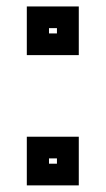

<svg xmlns="http://www.w3.org/2000/svg" viewBox="-20 -560 319 580"><path d="M61 -393.5V-540.5H218V-393.5ZM128 -459H152V-475H128ZM61 0V-147H218V0ZM128 -65.5H152V-81.5H128Z"/></svg>

Font: Tourney Condensed Regular
Style: Bold
Weight: 700
Width: 3
Designer: Tyler Finck
Foundry: Etcetera Type Co
Version: Version 1.010; ttfautohint (v1.8.3)